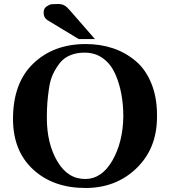

<svg xmlns="http://www.w3.org/2000/svg" viewBox="-20 -926 850 959"><path d="M454 -731H373L216 -826Q197 -839 198 -864Q198 -884 213 -894Q228 -904 239 -905Q250 -906 269 -906Q290 -906 302.5 -898.5Q315 -891 332 -871ZM764 -332Q761 -180 659.5 -83.5Q558 13 407 13Q246 13 145.5 -79.5Q45 -172 45 -332Q45 -512 146.5 -609Q248 -706 408 -706Q481 -706 544 -685Q607 -664 658.5 -620.5Q710 -577 738.5 -503Q767 -429 764 -332ZM596 -344Q596 -403 586 -457Q576 -511 555 -558Q534 -605 496 -633.5Q458 -662 407 -663Q365 -664 332 -650.5Q299 -637 279 -611.5Q259 -586 245 -556.5Q231 -527 225 -486.5Q219 -446 216.5 -412.5Q214 -379 214 -337Q214 -209 266.5 -120Q319 -31 407 -32Q489 -33 541.5 -124.5Q594 -216 596 -344Z"/></svg>

Font: GFS Artemisia
Style: Bold
Weight: 700
Designer: Designed by Takis Katsoulidis.
Foundry: Designed by Takis Katsoulidis.
Version: Version 1.0